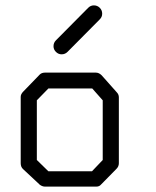

<svg xmlns="http://www.w3.org/2000/svg" viewBox="-20 -747 580 714"><path d="M179 -575Q179 -588 188 -597L308 -718Q317 -727 329 -727Q342 -727 351 -718Q360 -709 360 -696Q360 -684 351 -675L231 -554Q222 -545 209 -545Q197 -545 188 -554Q179 -563 179 -575ZM117 -374V-152L160 -110H322L362 -152V-374L323 -418H160ZM67 -407 128 -470Q135 -477 148 -477H336Q348 -477 358 -467L414 -404Q422 -396 422 -385V-140Q422 -128 413 -119L355 -60Q349 -53 337.5 -53H334H148Q137.5 -53 128 -60L66 -118Q57 -126 57 -140V-387Q57 -397 67 -407Z"/></svg>

Font: IBM 3270
Style: Regular
Weight: 400
Monospace: yes
Version: Version 2.3.1